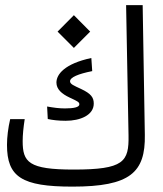

<svg xmlns="http://www.w3.org/2000/svg" viewBox="-20 -713 626 736"><path d="M257.8 2.4C479 2.4 537.6 -51.8 535.2 -195.8L526.9 -693.4H463.4L472.7 -194.3C474.6 -92.8 455.1 -63 262.2 -63C89.4 -63 66.9 -91.3 66.9 -172.4C66.9 -195.8 69.8 -224.6 74.7 -256.3H19C11.2 -223.1 6.8 -187 6.8 -157.7C6.8 -34.7 63 2.4 257.8 2.4ZM231.9 -250C287.6 -250 339.4 -271.5 339.4 -315.9C339.4 -339.4 329.1 -354 290.5 -372.1C264.6 -384.3 248.5 -390.1 248.5 -401.4C248.5 -416.5 279.8 -429.7 333.5 -440.4L330.1 -490.7C228 -468.8 196.3 -428.2 196.3 -396.5C196.3 -370.6 217.3 -353 246.1 -339.4C277.3 -324.7 284.2 -321.8 284.2 -313C284.2 -301.8 262.2 -297.4 229 -297.4C205.6 -297.4 186 -300.3 160.6 -304.7L163.1 -256.8C180.7 -252.9 203.1 -250 231.9 -250ZM263.2 -529.3 325.7 -591.8 263.2 -654.8 200.7 -591.8Z"/></svg>

Font: Cascadia Mono Light
Style: Regular
Weight: 300
Monospace: yes
Designer: Aaron Bell
Foundry: Saja Typeworks
Version: Version 2404.023